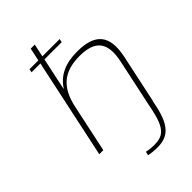

<svg xmlns="http://www.w3.org/2000/svg" viewBox="-271 -804 1107 1107"><g transform="rotate(-45 283.0 -250.0)"><path d="M210 -710 193 -631H121L117 -610H189L59 0H92L154 -291C182 -424 252 -481 379 -481C505 -481 552 -424 524 -291L462 0L455 35C428 162 392 187 319 187C304 187 279 185 259 180L254 203C276 208 299 210 324 210C413 210 459 165 487 35L494 0H495L558 -295C589 -444 534 -509 387 -509C292 -509 225 -479 182 -413H180L222 -610H363L367 -631H226L243 -710Z"/></g></svg>

Font: LT Wave Text Thin Italic
Style: Regular
Weight: 100
Designer: Daniel Lyons
Version: Version 2.5 (Glyphs App)